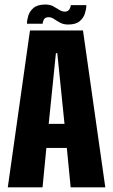

<svg xmlns="http://www.w3.org/2000/svg" viewBox="-20 -806 488 826"><path d="M13.5 0 109 -675H337L433 0H284L267.5 -169.5H179.5L163 0ZM189.5 -273H257.5L226.5 -577H220.5ZM273 -700.5Q253.5 -700.5 239 -708.2Q224.5 -716 212.8 -724Q201 -732 189.5 -732Q174 -732 168.8 -722.2Q163.5 -712.5 163.5 -704H96Q96 -720 102 -739.2Q108 -758.5 125 -772.5Q142 -786.5 175.5 -786.5Q195 -786.5 209.2 -778.8Q223.5 -771 235.2 -763.5Q247 -756 259 -756Q272.5 -756 278.5 -765.8Q284.5 -775.5 284.5 -784H351.5Q351.5 -768 345.5 -748.5Q339.5 -729 322.8 -714.8Q306 -700.5 273 -700.5Z"/></svg>

Font: Anybody Condensed Regular
Style: Bold
Weight: 700
Width: 3
Designer: Tyler Finck
Foundry: Etcetera Type Company
Version: Version 1.010; ttfautohint (v1.8.3) -l 8 -r 50 -G 200 -x 14 